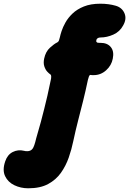

<svg xmlns="http://www.w3.org/2000/svg" viewBox="-147 -745 696 1035"><path d="M5 270Q-35 270 -69.5 253.5Q-104 237 -119.5 204.5Q-135 172 -119 125Q-107 89 -78.5 74.5Q-50 60 -17 68Q-12 70 0 70Q18 70 28 57.5Q38 45 48 1Q63 -49 73 -87Q83 -125 91.5 -158.5Q100 -192 108.5 -229Q117 -266 127 -315Q129 -322 129 -332Q129 -342 123 -345Q118 -348 108 -358.5Q98 -369 92 -387Q86 -405 91 -429Q99 -467 122.5 -488Q146 -509 159 -515Q168 -519 171 -527.5Q174 -536 176 -545Q178 -556 185 -577.5Q192 -599 206 -624Q220 -649 244 -672Q268 -695 305 -710Q342 -725 394 -725Q439 -725 477 -714Q511 -704 524 -673.5Q537 -643 517 -608Q499 -574 464 -558.5Q429 -543 395 -543Q385 -543 379.5 -539Q374 -535 373 -531Q373 -531 373 -530Q373 -529 372.5 -528Q372 -527 372 -526Q371 -521 373.5 -518.5Q376 -516 378 -515Q383 -514 389 -514Q395 -514 395 -514Q432 -514 450.5 -491Q469 -468 461 -429Q454 -392 425 -366Q396 -340 358 -340Q352 -340 350 -340Q348 -340 341 -341Q336 -342 332.5 -333Q329 -324 327 -315Q314 -253 301 -201Q288 -149 274.5 -97Q261 -45 248 16Q239 60 223.5 104.5Q208 149 181.5 186.5Q155 224 112.5 247Q70 270 5 270Z"/></svg>

Font: Winky Sans Black
Style: Regular
Weight: 900
Designer: Simon Atzbach
Foundry: typofactur
Version: Version 1.205